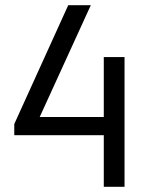

<svg xmlns="http://www.w3.org/2000/svg" viewBox="-20 -720 570 740"><path d="M380 0H460V-500H380V-269H133L330 -700H243L35 -242V-199H380Z"/></svg>

Font: Finlandica
Style: Regular
Weight: 400
Designer: Niklas Ekholm, Juho Hiilivirta, Jaakko Suomalainen
Foundry: Helsinki Type Studio
Version: Version 2.000;Glyphs 3.2 (3202)